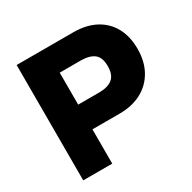

<svg xmlns="http://www.w3.org/2000/svg" viewBox="-156 -855 1008 1009"><g transform="rotate(-30 348.5 -350.0)"><path d="M69 0V-700H412Q491 -700 547 -670Q603 -640 632.5 -585.5Q662 -531 662 -456Q662 -380 630.5 -324Q599 -268 542.5 -238Q486 -208 410 -208H245V0ZM245 -358H372Q425 -358 453 -380.5Q481 -403 481 -456Q481 -509 453 -530.5Q425 -552 372 -552H245Z"/></g></svg>

Font: REM Medium
Style: Bold
Weight: 700
Version: Version 1.005;gftools[0.9.28]